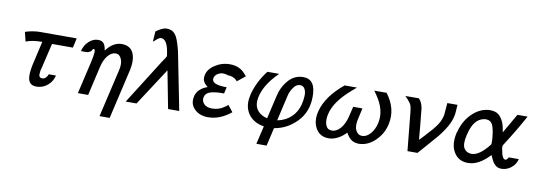

<svg xmlns="http://www.w3.org/2000/svg" viewBox="-63 -1101 4668 1677"><g transform="rotate(10 2271.0 -262.5)"><path d="M90 -443Q90 -447 96 -449Q161 -469 223 -469H545L526 -384H341L294 -185Q294 -183 293 -180Q292 -177 291 -172Q290 -167 289 -163Q283 -141 282 -138Q280 -124 280 -117Q273 -73 309 -73Q327 -73 340.5 -87Q354 -101 359 -118H423Q411 -70 379.5 -39Q348 -8 309 2Q285 9 259 6Q206 2 196 -55Q189 -97 207 -183V-182Q209 -190 210 -195L254 -387Q165 -387 110 -364Z M603 -366 601 -368Q614 -421 651.5 -455Q689 -489 733 -489Q764 -489 781 -470.5Q798 -452 804 -407Q864 -487 938 -489Q960 -490 981 -484Q1032 -471 1050.5 -416.5Q1069 -362 1053 -287Q1053 -284 1051 -276L949 165H859L958 -261Q972 -321 955 -360Q938 -399 904 -399Q867 -399 835 -361Q803 -323 788 -257L729 0H638L704 -285Q731 -402 710 -404Q698 -404 691 -383Q688 -382 682.5 -377.5Q677 -373 668 -369.5Q659 -366 643 -366Z M1062 0 1309 -391 1341 -439Q1341 -441 1343 -444Q1348 -450 1348 -455Q1347 -460 1346 -469Q1328 -600 1271 -600Q1256 -600 1238 -584Q1236 -581 1231 -577.5Q1226 -574 1224 -572Q1213 -561 1205 -557L1211 -648Q1261 -685 1298 -690Q1323 -691 1346 -683Q1377 -670 1396 -632.5Q1415 -595 1436 -510L1537 0H1438L1374 -332Q1358 -307 1271 -173.5Q1184 -40 1158 0Z M1642 -146V-150Q1661 -220 1745 -249Q1731 -261 1729 -263Q1704 -286 1700 -313V-334Q1706 -396 1768 -437.5Q1830 -479 1903 -479Q1993 -479 2045 -414L2057 -399L1986 -342Q1985 -344 1983 -346Q1981 -348 1981 -350Q1950 -381 1903 -381Q1863 -395 1833 -386Q1789 -371 1781 -336Q1768 -276 1909 -276L1896 -219H1884Q1811 -219 1772 -205Q1733 -191 1726 -157Q1718 -122 1742.5 -96.5Q1767 -71 1813 -71Q1874 -71 1917 -102L1935 -114Q1944 -122 1951 -127L1996 -70Q1898 10 1794 10Q1717 10 1672 -35Q1627 -80 1642 -146Z M2124 -241Q2124 -242 2124.5 -245Q2125 -248 2125 -249Q2155 -367 2236 -471H2340Q2201 -334 2192 -204Q2190 -151 2221 -116.5Q2252 -82 2304 -71L2349 -266Q2368 -357 2422 -418.5Q2476 -480 2554 -480Q2665 -480 2663 -323Q2662 -190 2578 -102.5Q2494 -15 2378 4L2341 165H2250L2288 4Q2191 -12 2146.5 -79.5Q2102 -147 2124 -241ZM2394 -70H2395Q2396 -69 2397 -69Q2430 -75 2464 -92Q2584 -156 2592 -318Q2594 -355 2580.5 -380.5Q2567 -406 2538 -406Q2507 -406 2483 -374.5Q2459 -343 2448 -305Z M2732 -202Q2732 -205 2734 -211Q2770 -347 2921 -471H3030L2992 -438Q2848 -315 2822 -199Q2809 -141 2824 -101Q2839 -63 2879 -63Q2919 -63 2954 -102.5Q2989 -142 3006 -212L3027 -300H3109L3089 -212Q3071 -140 3090 -102Q3109 -63 3147 -63Q3186 -63 3220 -101.5Q3254 -140 3267 -199Q3293 -315 3207 -438L3184 -471H3293Q3391 -343 3358 -201Q3339 -117 3276.5 -56Q3214 5 3140 9Q3124 11 3113 8Q3053 3 3016 -69Q2952 -2 2881 7Q2863 9 2853 8Q2781 4 2747 -57Q2713 -118 2732 -202Z M3459 -472Q3479 -472 3519 -472.5Q3559 -473 3579 -473Q3605 -444 3612 -411Q3614 -403 3615 -401Q3615 -400 3617 -390Q3623 -342 3631.5 -245Q3640 -148 3643 -116Q3645 -118 3650.5 -123.5Q3656 -129 3667 -140.5Q3678 -152 3689 -164Q3757 -236 3785 -278.5Q3813 -321 3822 -368Q3823 -373 3831 -475H3921Q3917 -391 3911 -371Q3892 -284 3801 -174Q3780 -148 3720.5 -81.5Q3661 -15 3650 -1H3561L3528 -334Q3527 -340 3525.5 -353.5Q3524 -367 3523 -373L3518 -396Q3514 -407 3509 -415L3497 -431Q3492 -438 3481 -450Z M3957 -237Q3960 -245 3961 -247Q3986 -342 4050.5 -406Q4115 -470 4194 -478Q4210 -480 4224 -478Q4275 -476 4304.5 -438.5Q4334 -401 4344 -351L4352 -307Q4365 -329 4407.5 -403Q4450 -477 4452 -480H4542Q4466 -341 4375 -200Q4366 -186 4373 -160Q4386 -76 4415 -76Q4424 -76 4431 -84Q4438 -92 4441 -101H4531Q4519 -53 4482 -23.5Q4445 6 4402 8Q4389 9 4374 6Q4354 2 4338 -13.5Q4322 -29 4314 -44Q4306 -59 4298.5 -76Q4291 -93 4290 -95Q4194 9 4098 9Q4013 9 3972 -60.5Q3931 -130 3957 -237ZM4048 -235Q4048 -231 4046 -227Q4026 -142 4050 -108Q4067 -82 4100 -76Q4114 -74 4122 -75Q4187 -79 4268 -181Q4271 -184 4273 -192Q4274 -196 4273 -222Q4267 -308 4253 -344Q4237 -391 4196 -393Q4184 -395 4171 -392Q4080 -376 4048 -235Z"/></g></svg>

Font: Coval
Style: Book Italic
Weight: 350
Foundry: Context Ltd
Version: Version 001.000